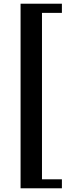

<svg xmlns="http://www.w3.org/2000/svg" viewBox="-20 -831 374 1036"><path d="M91 185V-811H314V-761.5H206.5V136.5H314V185Z"/></svg>

Font: Libre Caslon Text
Style: Regular
Weight: 400
Designer: Pablo Impallari, Rodrigo Fuenzalida, Katja Schimmel
Foundry: Pablo Impallari, Rodrigo Fuenzalida
Version: Version 2.000